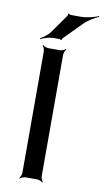

<svg xmlns="http://www.w3.org/2000/svg" viewBox="-95 -894 515 950"><g transform="rotate(10 162.0 -419.0)"><path d="M181 -20V-629C181 -638 187 -653 192 -658L190 -660C185 -655 170 -649 161 -649H104C95 -649 80 -655 75 -660L73 -658C78 -653 84 -638 84 -629V-20C84 -11 78 4 73 9L75 11C80 6 95 0 104 0H161C170 0 185 6 190 11L192 9C187 4 181 -11 181 -20ZM235 -830H184C181 -830 175 -833 174 -835L170 -833C171 -831 170 -824 168 -822L105 -733C93 -715 68 -697 54 -690L56 -686C70 -694 99 -703 121 -703H150C152 -703 157 -701 157 -699L161 -701C160 -702 162 -707 164 -709L250 -796C270 -817 304 -837 324 -845L323 -849C303 -840 265 -830 235 -830Z"/></g></svg>

Font: Gamestation Storm
Style: Regular
Weight: 400
Designer: Jonas Hecksher
Foundry: Jonas Hecksher, Playtypeª, e-types AS
Version: Version 1.003